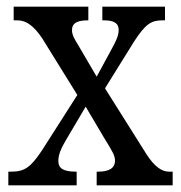

<svg xmlns="http://www.w3.org/2000/svg" viewBox="-20 -556 542 576"><path d="M5 0H210V-41H208C170 -41 155 -51 155 -73C155 -95 166 -115 178 -136L237 -236L292 -143C318 -101 325 -89 325 -74C325 -52 308 -41 274 -41H270V0H498V-41H487C466 -41 444 -55 419 -94L295 -291L382 -431C417 -485 434 -495 468 -495H475V-536H287V-495H291C316 -495 336 -490 336 -466C336 -448 327 -431 314 -407L270 -326L215 -420C202 -441 196 -452 196 -466C196 -482 205 -495 243 -495H245V-536H21V-495H32C60 -495 82 -477 106 -442L212 -271L106 -105C72 -54 54 -41 13 -41H5Z"/></svg>

Font: Noto Serif Tamil Condensed
Style: Italic
Weight: 400
Width: 3
Italic angle: -12°
Designer: Indian Type Foundry, Tom Grace, and the Monotype Design Team
Foundry: Monotype Imaging Inc.
Version: Version 2.003